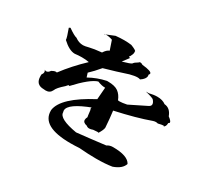

<svg xmlns="http://www.w3.org/2000/svg" viewBox="-129 -899 1161 1068"><g transform="rotate(30 451.5 -364.5)"><path d="M585 -40Q536 -40 476 -45Q446 -43 419 -43Q234 -43 234 -145V-150Q246 -235 426 -330L432 -407H429Q409 -407 382 -418Q336 -404 254 -315Q253 -318 251 -318Q247 -318 236 -304Q197 -270 191 -252Q180 -228 153 -228L140 -229Q88 -229 88 -283V-293Q96 -304 96 -313Q96 -320 91 -326Q97 -322 102 -322Q114 -322 125 -338Q140 -347 151 -347L157 -346Q211 -418 282 -485Q260 -489 236 -489Q214 -489 191 -486Q155 -486 110 -528V-529Q110 -541 90 -595L97 -599H99Q139 -571 155 -568Q179 -550 207 -550Q218 -550 243 -556.5Q268 -563 319 -568Q334 -592 351 -598L331 -657Q309 -665 288 -665H280L279 -662Q329 -683 338 -686Q367 -689 392 -689Q417 -689 439 -686Q475 -672 475 -665L474 -663L475 -658Q475 -647 465 -629Q461 -627 461 -625Q461 -622 469 -619L439 -579Q489 -593 496 -600Q502 -610 522 -621Q526 -627 532 -627Q539 -627 548 -621Q610 -615 610 -600Q610 -596 605 -591L606 -583Q606 -563 577 -544Q570 -547 560 -547Q542 -547 512 -539Q443 -516 365 -494Q334 -457 306 -431Q314 -406 314 -405.5Q314 -405 315 -405Q365 -433 422 -445H428Q473 -445 495 -429Q517 -413 529 -382Q533 -381 539 -381Q555 -381 585 -387Q660 -425 690 -439Q706 -446 706 -458Q706 -469 694 -483Q688 -490 639 -502H658Q686 -509 709 -509Q743 -509 764 -493Q802 -490 818 -446Q841 -429 841 -420Q841 -415 834 -412V-408Q834 -390 819 -381Q822 -383 822 -385Q822 -387 817 -387Q809 -387 785 -381Q779 -383 772 -383Q764 -383 755 -380Q667 -348 534 -319Q540 -275 544 -215Q543 -200 525 -171Q525 -173 517 -173Q509 -173 491 -171Q478 -166 468 -166Q457 -166 449 -173Q423 -178 423 -196Q423 -205 429 -216V-215Q428 -215 423 -259Q420 -264 420 -268Q420 -275 429 -277Q296 -227 296 -183Q296 -178 298 -173V-172Q298 -131 416 -111Q502 -120 598 -132Q614 -143 635 -143Q731 -143 752 -102Q741 -66 687 -47Q644 -40 585 -40Z"/></g></svg>

Font: Xiangcui Kesong Xiangcui Kesong
Style: Regular
Weight: 400
Version: Version 1.501;March 28, 2024;FontCreator 14.0.0.2814 64-bit